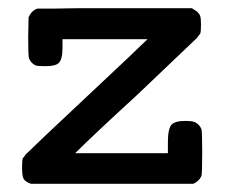

<svg xmlns="http://www.w3.org/2000/svg" viewBox="-20 -451 565 470"><path d="M56 -1Q42 -6 38 -13Q34 -20 34 -41Q34 -59 36 -64Q39 -67 43 -73Q66 -96 192.5 -214.5Q319 -333 341 -355H133V-334Q133 -306 124 -297Q116 -289 91 -289Q71 -289 67 -291Q56 -296 51 -308Q49 -313 49 -361L50 -409Q58 -426 72 -430H78Q83 -430 92.5 -430Q102 -430 115 -430Q128 -430 144.5 -430.5Q161 -431 179 -431Q197 -431 219 -431Q241 -431 262 -431H450Q452 -429 456.5 -426.5Q461 -424 462.5 -422.5Q464 -421 466.5 -418Q469 -415 470 -412Q471 -409 471.5 -403.5Q472 -398 472 -391Q472 -381 471.5 -376Q471 -371 470.5 -369.5Q470 -368 467 -364.5Q464 -361 462 -358Q453 -349 315 -218Q207 -119 164 -76H391V-103Q391 -136 400 -146Q409 -155 433 -155Q451 -155 457 -152Q468 -147 473 -135Q475 -130 475 -78Q475 -25 473 -20Q467 -7 453 -1Z"/></svg>

Font: KaTeX_Typewriter
Style: Regular
Weight: 400
Version: Version 1.1; ttfautohint (v1.3)